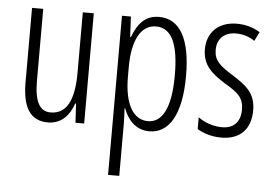

<svg xmlns="http://www.w3.org/2000/svg" viewBox="-53 -615 1308 923"><g transform="rotate(5 600.5 -153.0)"><path d="M364 -532H311V-240C311 -103 273 -39 198 -39C146 -39 120 -84 120 -185V-532H66V-173C66 -56 102 10 189 10C257 10 294 -37 313 -92H317L322 0H364Z M678 -542C611 -542 575 -497 552 -434H548L543 -532H500V236H554V-19C554 -45 552 -70 551 -90H554C573 -37 613 10 679 10C774 10 832 -84 832 -270C832 -452 778 -542 678 -542ZM668 -495C745 -495 778 -416 778 -269C778 -103 733 -38 668 -38C597 -38 554 -111 554 -242V-289C554 -417 594 -495 668 -495Z M1168 -134C1168 -218 1120 -252 1054 -294C991 -333 963 -357 963 -408C963 -463 999 -495 1054 -495C1087 -495 1119 -485 1144 -467L1166 -511C1134 -531 1096 -542 1054 -542C963 -542 911 -485 911 -407C911 -327 959 -290 1026 -248C1086 -213 1114 -189 1114 -133C1114 -74 1083 -40 1025 -40C982 -40 939 -56 910 -78V-21C936 -5 977 10 1026 10C1118 10 1168 -44 1168 -134Z"/></g></svg>

Font: Noto Sans Gurmukhi UI ExtraCondensed Light
Style: Regular
Weight: 300
Width: 2
Designer: Jelle Bosma - Monotype Design Team
Foundry: Monotype Imaging Inc.
Version: Version 2.004